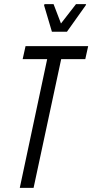

<svg xmlns="http://www.w3.org/2000/svg" viewBox="-20 -912 448 932"><path d="M76 0 209 -625H90L104 -688H408L394 -625H277L143 0ZM232 -758 194 -886 196 -892H240L276 -798L349 -892H398L396 -886L305 -758Z"/></svg>

Font: Saira ExtraCondensed
Style: Italic
Weight: 400
Width: 2
Italic angle: -12°
Designer: Hector Gatti with collaboration of the Omnibus-Type team
Foundry: Omnibus-Type
Version: Version 1.101